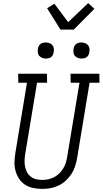

<svg xmlns="http://www.w3.org/2000/svg" viewBox="-20 -1211 662 1239"><path d="M252 8Q222 8 193.5 2Q165 -4 142 -19Q119 -34 103.5 -57Q88 -80 80.5 -107Q73 -134 73.5 -163.5Q74 -193 79 -223L154 -677H98L97 -735H283L284 -677H219L142 -213Q139 -193 138.5 -173Q138 -153 142 -134Q146 -115 155 -98.5Q164 -82 179 -70.5Q194 -59 213.5 -54.5Q233 -50 253 -50Q272 -50 291 -54Q310 -58 328 -67Q346 -76 361 -90.5Q376 -105 387 -122.5Q398 -140 404 -158.5Q410 -177 413 -196L493 -677H436L435 -735H621L622 -677H558L477 -187Q472 -161 463.5 -135Q455 -109 439.5 -86Q424 -63 403 -44Q382 -25 356.5 -13Q331 -1 304.5 3.5Q278 8 252 8ZM506 -833Q493 -833 482 -837.5Q471 -842 463 -851Q455 -860 454 -872.5Q453 -885 455 -898Q456 -906 460.5 -914.5Q465 -923 472.5 -928Q480 -933 488.5 -935Q497 -937 505 -937Q518 -937 529.5 -932.5Q541 -928 548.5 -919Q556 -910 557.5 -897.5Q559 -885 556 -872Q555 -864 550.5 -855.5Q546 -847 539 -842Q532 -837 523 -835Q514 -833 506 -833ZM276 -833Q263 -833 252 -837.5Q241 -842 233 -851Q225 -860 224 -872.5Q223 -885 225 -898Q226 -906 230.5 -914.5Q235 -923 242.5 -928Q250 -933 258.5 -935Q267 -937 275 -937Q288 -937 299.5 -932.5Q311 -928 318.5 -919Q326 -910 327.5 -897.5Q329 -885 326 -872Q325 -864 320.5 -855.5Q316 -847 309 -842Q302 -837 293 -835Q284 -833 276 -833ZM370 -1020 284 -1158 331 -1187 420 -1068 549 -1191 589 -1154 456 -1020Z"/></svg>

Font: Iosevka Etoile Light
Style: Italic
Weight: 300
Italic angle: -9°
Designer: Belleve Invis
Foundry: Belleve Invis
Version: Version 22.1.2; ttfautohint (v1.8.4)